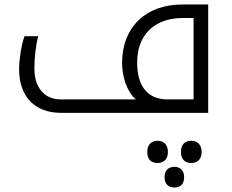

<svg xmlns="http://www.w3.org/2000/svg" viewBox="-20 -502 1031 854"><path d="M252 0H906V-482H791C626 -482 523 -379 523 -222C523 -161 545 -93 584 -60H249C176 -60 133 -115 133 -196C133 -242 138 -295 150 -341H89C74 -301 65 -233 65 -194C65 -73 134 0 252 0ZM841 -60H723C640 -60 590 -115 590 -224C590 -346 666 -422 794 -422H841ZM681 223C711 223 727 203 727 174C727 144 710 124 681 124C655 124 635 140 635 174C635 209 654 223 681 223ZM831 223C861 223 877 203 877 174C877 144 860 124 831 124C802 124 785 141 785 174C785 206 802 223 831 223ZM756 332C781 332 799 318 799 286C799 255 780 240 756 240C731 240 712 254 712 286C712 319 731 332 756 332Z"/></svg>

Font: Noto Kufi Arabic Light
Style: Regular
Weight: 300
Designer: Monotype Design Team, David Williams, Khaled Hosny
Foundry: Google LLC
Version: Version 2.109